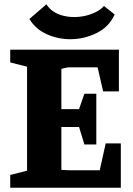

<svg xmlns="http://www.w3.org/2000/svg" viewBox="-20 -881 624 901"><path d="M28 0V-60L107 -80V-568L28 -588V-648H538V-452H464L438 -565H299L268 -558V-369H351L376 -441H432V-203H376L351 -285H268V-84Q282 -83 292 -82.5Q302 -82 316 -82H448L476 -208H547V0ZM310 -697Q252 -697 199.5 -720.5Q147 -744 118 -792L198 -861Q210 -841 230 -827.5Q250 -814 275.5 -807.5Q301 -801 328 -801Q355 -801 381 -807Q407 -813 430 -824.5Q453 -836 468 -853L518 -813Q492 -755 433.5 -726Q375 -697 310 -697Z"/></svg>

Font: Faustina ExtraBold
Style: Regular
Weight: 800
Designer: Alfonso Garcia
Foundry: http://www.omnibus-type.com
Version: Version 1.200